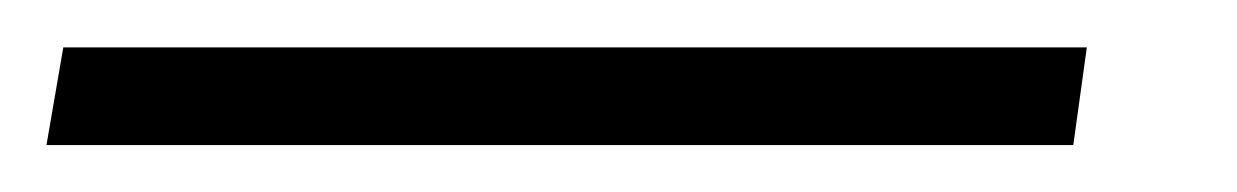

<svg xmlns="http://www.w3.org/2000/svg" viewBox="-75 -20 522 81"><path d="M383.5 0 377.8 41.2H-55.4L-48.3 0Z"/></svg>

Font: Inter UI Thin
Style: Italic
Weight: 100
Italic angle: -9.39999°
Designer: Rasmus Andersson
Foundry: rsms
Version: 3.2;8d6f07862